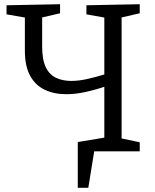

<svg xmlns="http://www.w3.org/2000/svg" viewBox="-20 -718 734 911"><path d="M505 -70V0H427L399 173H349V-44ZM486 -310Q434 -292 385.5 -281.5Q337 -271 295 -271Q236 -271 191.5 -292.5Q147 -314 122.5 -359.5Q98 -405 98 -478V-651L114 -632L11 -650V-693L265 -698V-655L166 -632L180 -651V-497Q180 -435 197 -399.5Q214 -364 245.5 -349Q277 -334 318 -334Q355 -334 398 -344Q441 -354 486 -368L475 -358V-651L490 -632L390 -650V-693L643 -698V-655L543 -632L557 -651V-46L543 -64L643 -43V0H366V-43L488 -64L475 -46V-322Z"/></svg>

Font: Pack4
Style: Regular
Weight: 400
Version: Version 2.002